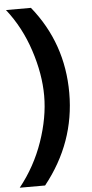

<svg xmlns="http://www.w3.org/2000/svg" viewBox="-76 -742 465 973"><g transform="rotate(-5 156.0 -255.5)"><path d="M-7 -707H120Q276 -514 276 -261Q276 -8 113 196H-16Q64 96 106 -25.5Q148 -147 148 -257.5Q148 -368 108 -490Q68 -612 -7 -707Z"/></g></svg>

Font: Hind Guntur SemiBold
Style: Regular
Weight: 600
Designer: Manushi Parikh, Hitesh Malaviya
Foundry: Indian Type Foundry
Version: Version 1.000;PS 1.0;hotconv 1.0.86;makeotf.lib2.5.63406; tt